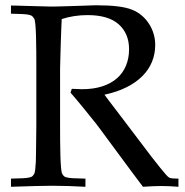

<svg xmlns="http://www.w3.org/2000/svg" viewBox="-20 -715 708 735"><path d="M22 -662.6V-693.8Q31.7 -693.4 46.1 -693.4Q60.5 -693.4 80.1 -692.4L173.8 -689.9Q183.1 -689.9 199.5 -690.2Q215.8 -690.4 235.1 -691.2Q254.4 -691.9 274.4 -692.4Q294.4 -692.9 310.8 -693.6Q327.1 -694.3 337.6 -694.6Q348.1 -694.8 348.6 -694.8Q443.4 -694.8 484.4 -678.2Q505.9 -669.9 522.5 -655.8Q539.1 -641.6 550.5 -623.8Q562 -606 568.1 -585.4Q574.2 -564.9 574.2 -543Q574.2 -508.8 562 -478.8Q549.8 -448.7 525.4 -424.1Q501 -399.4 464.6 -381.1Q428.2 -362.8 379.9 -352.5Q385.7 -344.2 400.1 -325.4Q414.6 -306.6 437.5 -276.4L560.5 -114.3Q581.1 -87.9 593.5 -72.5Q606 -57.1 613.3 -48.8Q620.6 -40.5 624.3 -37.6Q627.9 -34.7 630.9 -33.7Q639.6 -31.2 663.1 -31.2V0Q626 -2.9 598.1 -2.9Q569.3 -2.9 527.3 0Q524.4 -3.9 510.7 -22Q497.1 -40 478.3 -65.4Q459.5 -90.8 438.2 -119.6Q417 -148.4 397.9 -174.1Q378.9 -199.7 365.2 -218.5Q351.6 -237.3 347.7 -241.7Q321.3 -274.4 297.4 -304Q273.4 -333.5 250 -360.4L254.9 -375Q280.8 -373.5 293.5 -373.5Q337.9 -373.5 371.6 -384.5Q405.3 -395.5 428 -415.5Q450.7 -435.5 462.4 -463.9Q474.1 -492.2 474.1 -526.4Q474.1 -586.4 434.6 -621.8Q395 -657.2 314.9 -657.2Q263.2 -657.2 216.3 -642.1Q215.8 -633.8 214.8 -610.4Q213.9 -586.9 212.9 -557.9Q211.9 -528.8 211.2 -499.8Q210.4 -470.7 210 -450.7V-233.9Q210 -208 210.2 -177.7Q210.4 -147.5 211.2 -120.6Q211.9 -93.8 213.6 -74Q215.3 -54.2 218.3 -49.3Q221.2 -44.9 223.9 -41.5Q226.6 -38.1 234.9 -35.9Q243.2 -33.7 259.8 -32.7Q276.4 -31.7 307.1 -31.2V0Q272 -2 240.5 -2.9Q209 -3.9 179.7 -3.9Q156.2 -3.9 117.2 -2.9Q78.1 -2 22 0V-31.2Q52.2 -31.7 68.8 -32.7Q85.4 -33.7 93.8 -35.9Q102.1 -38.1 104.7 -41Q107.4 -43.9 109.9 -47.9Q113.3 -52.7 114.7 -64.5Q116.2 -76.2 117.2 -95.2Q117.7 -100.6 117.9 -134.8Q118.2 -168.9 119.1 -233.9V-460Q119.1 -485.8 118.9 -516.4Q118.7 -546.9 117.9 -574Q117.2 -601.1 115.5 -620.6Q113.8 -640.1 110.4 -644.5Q107.4 -648.9 104.2 -652.3Q101.1 -655.8 92.5 -658Q84 -660.2 67.6 -661.1Q51.3 -662.1 22 -662.6Z"/></svg>

Font: XB Kayhan
Style: Regular
Weight: 400
Designer: Behnam
Foundry: Irmug
Version: Version 7.300 2009